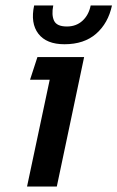

<svg xmlns="http://www.w3.org/2000/svg" viewBox="-20 -683 430 703"><path d="M216 -521Q150 -521 120.5 -559.5Q91 -598 105 -663H175Q168 -628 178 -607Q188 -586 225 -586Q259 -586 282 -607Q305 -628 312 -663H390Q376 -598 332 -559.5Q288 -521 216 -521ZM79 0 162 -391H90L117 -474H288L188 0Z"/></svg>

Font: Kanit
Style: Italic
Weight: 400
Italic angle: -12°
Designer: Katatrad Team
Foundry: CadsonDemak
Version: Version 2.000; ttfautohint (v1.8.3)